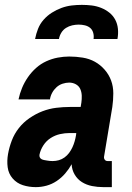

<svg xmlns="http://www.w3.org/2000/svg" viewBox="-20 -760 540 788"><path d="M127 8Q99 8 74 0Q49 -8 32 -27.5Q15 -47 11.5 -73.5Q8 -100 13 -128Q18 -156 28.5 -183.5Q39 -211 57.5 -234.5Q76 -258 101.5 -275.5Q127 -293 154.5 -303.5Q182 -314 210.5 -317.5Q239 -321 266 -321H311L314 -339Q316 -353 315.5 -367.5Q315 -382 309.5 -394.5Q304 -407 291.5 -414Q279 -421 264 -421Q251 -421 237 -416.5Q223 -412 212 -402Q201 -392 194 -379Q187 -366 185 -352H56Q61 -376 70.5 -399Q80 -422 94.5 -443Q109 -464 128 -481Q147 -498 170 -508.5Q193 -519 217 -523.5Q241 -528 264 -528Q292 -528 319.5 -523.5Q347 -519 369.5 -506.5Q392 -494 409.5 -474Q427 -454 436 -429.5Q445 -405 445 -377Q445 -349 441 -321L407 -117Q406 -110 410 -104.5Q414 -99 422 -99H439V8H404Q380 8 357.5 3.5Q335 -1 316.5 -12.5Q298 -24 286.5 -43.5Q275 -63 274 -86Q263 -66 247.5 -48Q232 -30 212.5 -17Q193 -4 171 2Q149 8 127 8ZM196 -99Q209 -99 221.5 -102.5Q234 -106 245 -114Q256 -122 264 -133Q272 -144 277.5 -156Q283 -168 286.5 -180.5Q290 -193 292 -205L293 -214H266Q246 -214 226 -209.5Q206 -205 188 -193.5Q170 -182 158 -163.5Q146 -145 142 -125Q141 -119 143.5 -114Q146 -109 151 -106.5Q156 -104 162 -103Q168 -102 173.5 -101Q179 -100 184.5 -99.5Q190 -99 196 -99ZM124 -600Q128 -621 136 -641.5Q144 -662 159 -679Q174 -696 193 -708Q212 -720 232.5 -727.5Q253 -735 274 -737.5Q295 -740 316 -740Q337 -740 357 -737.5Q377 -735 395.5 -727.5Q414 -720 429 -708Q444 -696 453 -679Q462 -662 464 -641.5Q466 -621 462 -600H364Q366 -613 362.5 -625.5Q359 -638 350 -645.5Q341 -653 328.5 -656Q316 -659 303 -659Q290 -659 276.5 -656Q263 -653 251 -645.5Q239 -638 231.5 -625.5Q224 -613 222 -600Z"/></svg>

Font: Iosevka SS18 Heavy
Style: Italic
Weight: 900
Italic angle: -9°
Monospace: yes
Designer: Belleve Invis
Foundry: Belleve Invis
Version: Version 25.1.1; ttfautohint (v1.8.4)